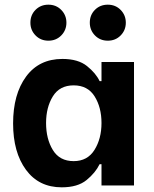

<svg xmlns="http://www.w3.org/2000/svg" viewBox="-20 -793 657 821"><path d="M36 -265Q36 -390 91.5 -465.5Q147 -541 247 -541Q314 -541 352 -510.5Q390 -480 406 -446H414V-528H553V0H414V-91H406Q388 -54 350 -23Q312 8 244 8Q146 8 91 -67Q36 -142 36 -265ZM414 -267Q414 -334 384.5 -381Q355 -428 295 -428Q235 -428 206 -381Q177 -334 177 -267Q177 -199 206 -151.5Q235 -104 295 -104Q354 -104 384 -152Q414 -200 414 -267ZM364 -696Q364 -729 386 -751Q408 -773 441 -773Q474 -773 496 -750.5Q518 -728 518 -696Q518 -664 496 -641.5Q474 -619 441 -619Q408 -619 386 -641.5Q364 -664 364 -696ZM110 -696Q110 -729 132 -751Q154 -773 187 -773Q220 -773 242 -750.5Q264 -728 264 -696Q264 -664 242 -641.5Q220 -619 187 -619Q154 -619 132 -641.5Q110 -664 110 -696Z"/></svg>

Font: Be Vietnam
Style: Bold
Weight: 700
Designer: Gabriel Lam
Foundry: TypeRant
Version: Version 4.000